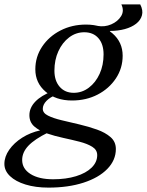

<svg xmlns="http://www.w3.org/2000/svg" viewBox="-110 -604 669 875"><path d="M111 251Q52 251 6.5 237Q-39 223 -64.5 198.5Q-90 174 -90 143Q-90 110 -68 78.5Q-46 47 -9 23.5Q28 0 74 -10V-18H109V0Q48 30 19.5 60Q-9 90 -9 125Q-9 165 29 189Q67 213 132 213Q191 213 236.5 199Q282 185 307.5 160Q333 135 333 103Q333 79 310.5 65Q288 51 253 42Q218 33 178.5 24.5Q139 16 104 4Q69 -8 46.5 -27.5Q24 -47 24 -79Q24 -113 51 -141Q78 -169 128 -188L148 -172Q119 -162 102 -144.5Q85 -127 85 -108Q85 -89 109 -77Q133 -65 171 -56Q209 -47 251.5 -37Q294 -27 332 -13.5Q370 0 394 21Q418 42 418 75Q418 126 379 166Q340 206 270.5 228.5Q201 251 111 251ZM218 -146Q145 -146 98 -186Q51 -226 51 -288Q51 -345 82 -391.5Q113 -438 165.5 -465Q218 -492 282 -492Q356 -492 402.5 -452Q449 -412 449 -350Q449 -293 418 -246.5Q387 -200 335 -173Q283 -146 218 -146ZM226 -181Q264 -181 295 -204.5Q326 -228 344 -267.5Q362 -307 362 -356Q362 -403 338.5 -430Q315 -457 274 -457Q236 -457 205 -433.5Q174 -410 156 -370.5Q138 -331 138 -282Q138 -236 162 -208.5Q186 -181 226 -181ZM333 -454 334 -486Q367 -480 397 -493Q427 -506 442 -530.5Q457 -555 443 -584H529Q543 -557 537 -534.5Q531 -512 510.5 -496Q490 -480 459 -471.5Q428 -463 391 -463V-454Z"/></svg>

Font: Platypi Light Light
Style: Italic
Weight: 300
Italic angle: -13°
Version: Version 1.200